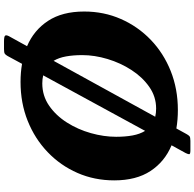

<svg xmlns="http://www.w3.org/2000/svg" viewBox="-26 -844 970 958"><g transform="rotate(90 459.0 -365.0)"><path d="M662.5 -459.5Q662.5 -505 655.8 -541.5Q649 -578 633 -604L356 -95.5Q374.5 -91 396 -91Q458 -91 507.2 -125Q556.5 -159 591.2 -213.8Q626 -268.5 644.2 -333.2Q662.5 -398 662.5 -459.5ZM255 -290.5Q255 -245.5 261.5 -209.5Q268 -173.5 283.5 -147.5L562.5 -654.5Q544 -659 521.5 -659Q462.5 -659 413.8 -625Q365 -591 329.5 -536.2Q294 -481.5 274.5 -416.8Q255 -352 255 -290.5ZM389 17.5Q341 17.5 298.5 10L259.5 82Q253.5 92.5 247.8 96.2Q242 100 224.5 100H187.5Q163 100 158.2 94.8Q153.5 89.5 160.5 75.5L210.5 -15Q130.5 -49 84 -120Q37.5 -191 37.5 -300Q37.5 -398.5 74.8 -483.2Q112 -568 178.5 -632Q245 -696 334.5 -731.8Q424 -767.5 529 -767.5Q577.5 -767.5 621 -760L648.5 -810Q654.5 -821 659.8 -825.5Q665 -830 682.5 -830H730Q750 -830 749.5 -823.5Q749 -817 743.5 -806L705 -736Q786.5 -702 833.2 -631Q880 -560 880 -450Q880 -351.5 843 -266.8Q806 -182 739.2 -118Q672.5 -54 583.2 -18.2Q494 17.5 389 17.5Z"/></g></svg>

Font: Besley* Heavy
Style: Italic
Weight: 800
Italic angle: -13°
Designer: Owen Earl
Foundry: indestructible type*
Version: Version 3.000; ttfautohint (v1.8.3)